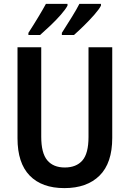

<svg xmlns="http://www.w3.org/2000/svg" viewBox="-20 -957 666 987"><path d="M557 -248Q557 -119 492 -54.5Q427 10 311 10Q195 10 132.5 -54.5Q70 -119 70 -246V-714H192V-254Q192 -170 223 -133Q254 -96 313 -96Q372 -96 403.5 -132Q435 -168 435 -253V-714H557ZM499 -928Q490 -910 465.5 -882Q441 -854 412 -825.5Q383 -797 360 -777H298V-788Q323 -827 349 -869Q375 -911 388 -937H499ZM327 -928Q317 -909 293 -881.5Q269 -854 239.5 -826Q210 -798 186 -777H126V-788Q152 -828 177 -869.5Q202 -911 216 -937H327Z"/></svg>

Font: Noto Sans Hebrew Condensed SemiBold
Style: Regular
Weight: 600
Width: 3
Designer: Ben Nathan
Foundry: Google LLC
Version: Version 3.001; ttfautohint (v1.8.4.7-5d5b)